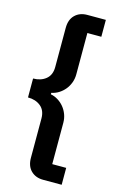

<svg xmlns="http://www.w3.org/2000/svg" viewBox="-135 -816 632 1010"><g transform="rotate(15 181.5 -311.0)"><path d="M209 138Q168 138 142.5 113Q117 88 117 43V-171Q117 -215 89.5 -237.5Q62 -260 20 -260V-363Q62 -363 89.5 -385.5Q117 -408 117 -451V-665Q117 -710 142.5 -735Q168 -760 209 -760H310V-668H234V-443Q234 -419 226 -397.5Q218 -376 204 -359Q190 -342 171.5 -330.5Q153 -319 132 -315V-307Q153 -303 171.5 -291.5Q190 -280 204 -263Q218 -246 226 -224.5Q234 -203 234 -179V46H310V138Z"/></g></svg>

Font: IBM Plex Sans Arabic SemiBold
Style: Regular
Weight: 600
Designer: Mike Abbink, Paul van der Laan, Pieter van Rosmalen, Wael Morcos, Khajak Apelian
Foundry: Bold Monday
Version: Version 1.1